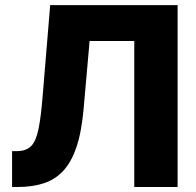

<svg xmlns="http://www.w3.org/2000/svg" viewBox="-20 -748 784 768"><path d="M28.3 0V-143.6H47.9Q84.5 -143.6 104.2 -163.3Q124 -183.1 134 -231.7Q144 -280.3 150.9 -367.2L180.7 -727.5H690.4V0H517.1V-584H338.4L314.5 -313Q306.2 -219.2 285.4 -158.4Q264.6 -97.7 231.4 -63Q198.2 -28.3 152.8 -14.2Q107.4 0 49.8 0Z"/></svg>

Font: Inter 20pt ExtraBold
Style: Regular
Weight: 800
Version: Version 4.001;git-66647c0bb